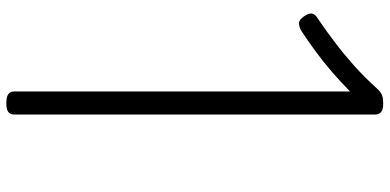

<svg xmlns="http://www.w3.org/2000/svg" viewBox="-324 -862 1200 591"><g transform="rotate(90 275.5 -566.0)"><path d="M297 14Q278 14 269.5 8Q261 2 261 -10V-1044Q233 -1016 201 -988.5Q169 -961 137 -937.5Q105 -914 76 -895Q63 -887 51.5 -887Q40 -887 30 -902Q19 -918 21.5 -928Q24 -938 40 -947Q75 -971 110 -997.5Q145 -1024 181 -1056Q217 -1088 254 -1129Q261 -1136 266.5 -1139.5Q272 -1143 279.5 -1144.5Q287 -1146 299 -1146Q318 -1146 325 -1139Q332 -1132 332 -1123V-10Q332 2 324 8Q316 14 297 14Z"/></g></svg>

Font: Playwrite BR Light
Style: Regular
Weight: 300
Version: Version 1.003